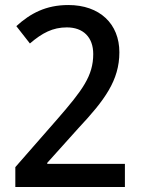

<svg xmlns="http://www.w3.org/2000/svg" viewBox="-20 -744 564 764"><path d="M477 0V-92H168V-96L292 -234C396 -345 455 -424 455 -536C455 -649 377 -724 252 -724C163 -724 101 -691 45 -640L99 -571C148 -613 190 -635 246 -635C311 -635 351 -596 351 -529C351 -442 308 -385 209 -271L41 -79V0Z"/></svg>

Font: Noto Sans Myanmar SemiCondensed Medium
Style: Regular
Weight: 500
Width: 4
Designer: Monotype Design Team
Foundry: Monotype Imaging Inc.
Version: Version 2.107